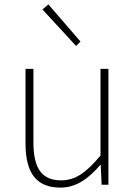

<svg xmlns="http://www.w3.org/2000/svg" viewBox="-20 -840 617 873"><path d="M96 -188C96 -51 147 13 255 13C328 13 383 -29 436 -90H438L442 0H473V-527H437V-133C372 -55 323 -20 258 -20C169 -20 132 -76 132 -192V-527H96ZM173 -797 326 -631 346 -651 200 -820Z"/></svg>

Font: Kinto Sans Thin
Style: Regular
Weight: 100
Designer: Authors: Ryoko NISHIZUKA  (kana & ideographs); Paul D. Hunt (Latin, Greek & Cyrillic); Wenlong ZHANG  (bopomofo); Sandol
Foundry: Adobe Systems Incorporated, ookami Inc.
Version: Version 0.001